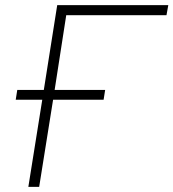

<svg xmlns="http://www.w3.org/2000/svg" viewBox="-20 -725 673 745"><path d="M90 0 144 -338H41L47 -376H150L202 -705H633L626 -666H237L192 -376H388L382 -338H186L132 0Z"/></svg>

Font: Mulish ExtraLight
Style: Italic
Weight: 200
Italic angle: -9°
Designer: Vernon Adams
Foundry: Vernon Adams
Version: Version 3.603